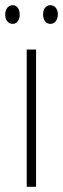

<svg xmlns="http://www.w3.org/2000/svg" viewBox="-33 -720 243 740"><path d="M-13 -664C-13 -643 -2 -628 16 -628C32 -628 43 -642 43 -664C43 -686 32 -700 16 -700C-2 -700 -13 -684 -13 -664ZM133 -665C133 -643 144 -628 161 -628C178 -628 190 -643 190 -665C190 -687 177 -700 161 -700C144 -700 133 -685 133 -665ZM106 0V-529H70V0Z"/></svg>

Font: Noto Sans Ethiopic ExtraCondensed ExtraLight
Style: Regular
Weight: 200
Width: 2
Designer: Monotype Design Team
Foundry: Monotype Imaging Inc.
Version: Version 2.102